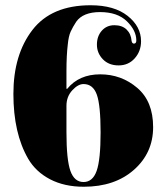

<svg xmlns="http://www.w3.org/2000/svg" viewBox="-20 -701 631 731"><path d="M233 -298V-197Q233 -93 248 -50.5Q263 -8 298 -8Q333 -8 348 -50.5Q363 -93 363 -197Q363 -301 348.5 -341Q334 -381 298 -381Q277 -381 255 -357Q233 -333 233 -298ZM499 -547Q499 -585 463 -620Q427 -655 361 -655Q296 -655 270 -618Q257 -598 249 -580.5Q241 -563 238 -531Q233 -490 233 -430V-363H236Q281 -418 361.5 -418Q442 -418 502.5 -366.5Q563 -315 563 -217Q563 -119 490 -54.5Q417 10 299 10Q225 10 170.5 -18.5Q116 -47 87 -97Q31 -194 31 -343.5Q31 -493 103.5 -587Q176 -681 325 -681Q415 -681 466 -640.5Q517 -600 517 -544Q517 -506 493 -479Q469 -452 431.5 -452Q394 -452 371.5 -475.5Q349 -499 349 -531Q349 -563 367.5 -584Q386 -605 415.5 -605Q445 -605 462 -588.5Q479 -572 481 -545Q483 -535 490 -535Q499 -535 499 -547Z"/></svg>

Font: Elsie Swash Caps Black
Style: Regular
Weight: 900
Designer: Alejandro Inler
Foundry: Alejandro Inler
Version: 1.003